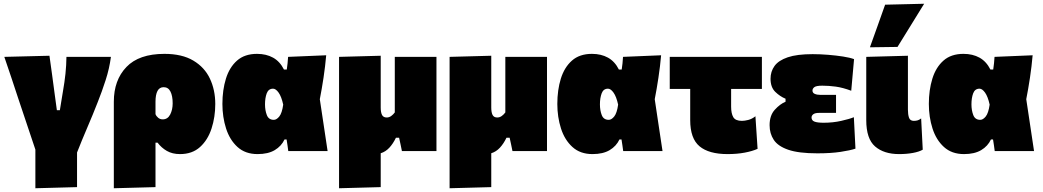

<svg xmlns="http://www.w3.org/2000/svg" viewBox="-20 -805 5556 1023"><path d="M168.5 198V-8Q153.5 -53 138 -99Q122.5 -145 107.5 -190L78 -278Q59.5 -334.5 40.8 -390.5Q22 -446.5 3 -502L243.5 -508Q250 -462 257.5 -407.2Q265 -352.5 271.5 -302.5L283 -218H299Q303 -243 307.2 -268.5Q311.5 -294 315.5 -319Q324 -367 328.8 -412.2Q333.5 -457.5 334 -502H571Q563 -440.5 543 -378.5Q523 -316.5 501 -261.5Q474.5 -193.5 445.2 -125.5Q416 -57.5 390.5 7.5V192Z M586.5 198V-263Q586.5 -378 653.5 -448Q720.5 -518 856 -518Q950 -518 1010 -482.2Q1070 -446.5 1098.5 -386Q1127 -325.5 1127 -251Q1127 -181.5 1107.2 -120.5Q1087.5 -59.5 1046 -21.8Q1004.5 16 939 16Q898.5 16 869.2 -0.8Q840 -17.5 819.5 -45H808.5V192ZM847 -169Q873.5 -169 886.8 -194.8Q900 -220.5 900 -254.5Q900 -294 888.2 -317.2Q876.5 -340.5 852 -340.5Q829.5 -340.5 819 -320.2Q808.5 -300 808.5 -263V-197Q812.5 -186 822.8 -177.5Q833 -169 847 -169Z M1352.5 16Q1287 16 1245.5 -21.8Q1204 -59.5 1184.5 -120.5Q1165 -181.5 1165 -251Q1165 -325.5 1183.8 -386Q1202.5 -446.5 1243 -482.2Q1283.5 -518 1349.5 -518Q1398.5 -518 1435 -497.8Q1471.5 -477.5 1493 -434.5H1508Q1510.5 -451 1512.2 -467.5Q1514 -484 1515 -502L1718 -510.5Q1713 -452.5 1703.8 -391Q1694.5 -329.5 1684 -276.5Q1694.5 -207 1704.8 -138.2Q1715 -69.5 1725.5 0H1516Q1514 -15.5 1511.8 -31Q1509.5 -46.5 1507 -62H1496Q1479.5 -26.5 1444 -5.2Q1408.5 16 1352.5 16ZM1439 -166.5Q1453.5 -166.5 1468 -184.2Q1482.5 -202 1489 -247.5Q1479.5 -290.5 1464.5 -311.5Q1449.5 -332.5 1435 -332.5Q1410.5 -332.5 1401.2 -307.8Q1392 -283 1392 -249Q1392 -217 1401.8 -191.8Q1411.5 -166.5 1439 -166.5Z M1786.5 198V-502L2008.5 -508V-232Q2008.5 -206 2015.5 -192.5Q2022.5 -179 2040.5 -179Q2053.5 -179 2064.5 -187Q2075.5 -195 2083.5 -206V-502H2305.5V0H2121.5Q2118 -17.5 2114.2 -35.5Q2110.5 -53.5 2106.5 -71H2089.5Q2074.5 -39.5 2054.5 -18Q2034.5 3.5 2008.5 11.5V192Z M2375.5 198V-502L2597.5 -508V-232Q2597.5 -206 2604.5 -192.5Q2611.5 -179 2629.5 -179Q2642.5 -179 2653.5 -187Q2664.5 -195 2672.5 -206V-502H2894.5V0H2710.5Q2707 -17.5 2703.2 -35.5Q2699.5 -53.5 2695.5 -71H2678.5Q2663.5 -39.5 2643.5 -18Q2623.5 3.5 2597.5 11.5V192Z M3137 16Q3071.5 16 3030 -21.8Q2988.5 -59.5 2969 -120.5Q2949.5 -181.5 2949.5 -251Q2949.5 -325.5 2968.2 -386Q2987 -446.5 3027.5 -482.2Q3068 -518 3134 -518Q3183 -518 3219.5 -497.8Q3256 -477.5 3277.5 -434.5H3292.5Q3295 -451 3296.8 -467.5Q3298.5 -484 3299.5 -502L3502.5 -510.5Q3497.5 -452.5 3488.2 -391Q3479 -329.5 3468.5 -276.5Q3479 -207 3489.2 -138.2Q3499.5 -69.5 3510 0H3300.5Q3298.5 -15.5 3296.2 -31Q3294 -46.5 3291.5 -62H3280.5Q3264 -26.5 3228.5 -5.2Q3193 16 3137 16ZM3223.5 -166.5Q3238 -166.5 3252.5 -184.2Q3267 -202 3273.5 -247.5Q3264 -290.5 3249 -311.5Q3234 -332.5 3219.5 -332.5Q3195 -332.5 3185.8 -307.8Q3176.5 -283 3176.5 -249Q3176.5 -217 3186.2 -191.8Q3196 -166.5 3223.5 -166.5Z M3856.5 16Q3757 16 3707.2 -25.5Q3657.5 -67 3657.5 -165V-331H3548.5V-502H4039.5V-331H3875.5V-237Q3875.5 -200.5 3887 -180.8Q3898.5 -161 3933 -161Q3947.5 -161 3967 -166Q3986.5 -171 4005 -185.5L4016.5 -12Q3989 0.5 3948 8.2Q3907 16 3856.5 16Z M4335 12Q4235.5 12 4180.2 -7Q4125 -26 4102.8 -59.8Q4080.5 -93.5 4080.5 -138Q4080.5 -189.5 4108 -220Q4135.5 -250.5 4165.5 -263V-279Q4136 -291 4110.8 -315.5Q4085.5 -340 4085.5 -385.5Q4085.5 -424 4106.8 -453.5Q4128 -483 4177.2 -499.8Q4226.5 -516.5 4310 -516.5Q4350 -516.5 4392.5 -513Q4435 -509.5 4472 -503.8Q4509 -498 4530.5 -490L4515.5 -321.5Q4470 -338.5 4432.8 -343.5Q4395.5 -348.5 4361.5 -348.5Q4329.5 -348.5 4319.2 -340.8Q4309 -333 4309 -322.5Q4309 -310 4321.2 -304.8Q4333.5 -299.5 4351 -299.5H4434.5V-203.5H4344Q4322.5 -203.5 4313.2 -196.2Q4304 -189 4304 -179Q4304 -163 4319.8 -157Q4335.5 -151 4368.5 -151Q4418 -151 4462.2 -161Q4506.5 -171 4529.5 -180.5L4538 -13Q4510 -3.5 4458.5 4.2Q4407 12 4335 12Z M4770.5 16Q4689.5 16 4642.5 -24.8Q4595.5 -65.5 4595.5 -165V-502L4817.5 -508V-220.5Q4817.5 -195.5 4823.2 -178.2Q4829 -161 4849 -161Q4858 -161 4867.5 -163.2Q4877 -165.5 4888 -174L4896.5 -7.5Q4878 3.5 4844.2 9.8Q4810.5 16 4770.5 16ZM4615 -553Q4635.5 -610 4655.8 -666.8Q4676 -723.5 4696 -780L4904 -785Q4867 -725 4831.5 -667.5Q4796 -610 4762 -555Z M5116.5 16Q5051 16 5009.5 -21.8Q4968 -59.5 4948.5 -120.5Q4929 -181.5 4929 -251Q4929 -325.5 4947.8 -386Q4966.5 -446.5 5007 -482.2Q5047.5 -518 5113.5 -518Q5162.5 -518 5199 -497.8Q5235.5 -477.5 5257 -434.5H5272Q5274.5 -451 5276.2 -467.5Q5278 -484 5279 -502L5482 -510.5Q5477 -452.5 5467.8 -391Q5458.5 -329.5 5448 -276.5Q5458.5 -207 5468.8 -138.2Q5479 -69.5 5489.5 0H5280Q5278 -15.5 5275.8 -31Q5273.5 -46.5 5271 -62H5260Q5243.5 -26.5 5208 -5.2Q5172.5 16 5116.5 16ZM5203 -166.5Q5217.5 -166.5 5232 -184.2Q5246.5 -202 5253 -247.5Q5243.5 -290.5 5228.5 -311.5Q5213.5 -332.5 5199 -332.5Q5174.5 -332.5 5165.2 -307.8Q5156 -283 5156 -249Q5156 -217 5165.8 -191.8Q5175.5 -166.5 5203 -166.5Z"/></svg>

Font: Commissioner Black
Style: Regular
Weight: 900
Designer: Kostas Bartsokas
Foundry: Kostas Bartsokas
Version: Version 1.000; ttfautohint (v1.8.3)